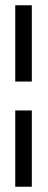

<svg xmlns="http://www.w3.org/2000/svg" viewBox="-20 -640 181 730"><path d="M38 70H101V-220H38ZM38 -330H101V-620H38Z"/></svg>

Font: Charger Pro
Style: LitNar
Weight: 300
Designer: Jasper
Foundry: Cannot Into Space Fonts
Version: Version 1.09